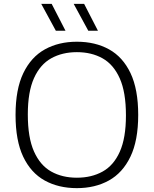

<svg xmlns="http://www.w3.org/2000/svg" viewBox="-20 -965 796 994"><path d="M378 9Q283 9 211.5 -30.5Q140 -70 100.2 -153.5Q60.5 -237 60.5 -370Q60.5 -503 100.8 -586.5Q141 -670 212.5 -709.5Q284 -749 378 -749Q473 -749 544.5 -709.5Q616 -670 655.8 -586.2Q695.5 -502.5 695.5 -370Q695.5 -237.5 655.2 -153.8Q615 -70 543.5 -30.5Q472 9 378 9ZM378 -45Q454 -45 511.2 -76.8Q568.5 -108.5 600.2 -179.5Q632 -250.5 632 -367.5Q632 -487.5 600 -559.2Q568 -631 511 -663Q454 -695 378 -695Q302.5 -695 245.2 -663.2Q188 -631.5 156 -560.5Q124 -489.5 124 -372.5Q124 -252.5 156 -180.8Q188 -109 245 -77Q302 -45 378 -45ZM437 -806 361.5 -945H415.5L487 -806ZM269 -806 193.5 -945H247.5L319 -806Z"/></svg>

Font: Encode Sans SemiExpanded SemiExpanded Light
Style: Regular
Weight: 300
Width: 6
Designer: Multiple Designers
Foundry: Impallari Type
Version: Version 3.000; ttfautohint (v1.8.3) -l 8 -r 50 -G 200 -x 14 